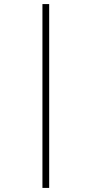

<svg xmlns="http://www.w3.org/2000/svg" viewBox="-20 -822 450 941"><path d="M221 99H188V-802H221Z"/></svg>

Font: FiraSans
Style: Regular
Weight: 200
Designer: Carrois Corporate & Edenspiekermann AG
Foundry: Carrois Corporate GbR & Edenspiekermann AG
Version: Version 3.106;PS 003.106;hotconv 1.0.70;makeotf.lib2.5.58329